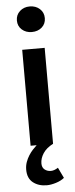

<svg xmlns="http://www.w3.org/2000/svg" viewBox="-61 -739 384 979"><g transform="rotate(-5 131.0 -250.0)"><path d="M138 208Q96 208 68 186Q40 164 40 120Q40 99 46.5 81Q53 63 62.5 48Q72 33 83 21Q94 9 104 0H73V-491H188V0Q153 18 136.5 43.5Q120 69 120 95Q120 116 133.5 126.5Q147 137 165 137Q182 137 202 124L228 178Q211 192 185 200Q159 208 138 208ZM130 -577Q100 -577 79.5 -595Q59 -613 59 -642Q59 -671 79.5 -689.5Q100 -708 130 -708Q161 -708 181.5 -689.5Q202 -671 202 -642Q202 -613 181.5 -595Q161 -577 130 -577Z"/></g></svg>

Font: CV Source Sans Light
Style: Bold
Weight: 600
Designer: Paul D. Hunt
Foundry: Adobe Systems Incorporated
Version: Version 3.001